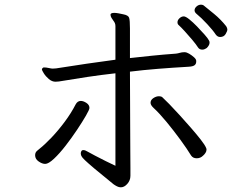

<svg xmlns="http://www.w3.org/2000/svg" viewBox="-20 -774 1040 820"><path d="M920 -616Q909 -616 901 -627Q890 -644 865 -671Q840 -698 817 -717Q811 -723 811 -730Q811 -739 819.5 -746.5Q828 -754 838 -754Q847 -754 852 -749Q866 -738 894.5 -714.5Q923 -691 946 -662Q951 -654 951 -648Q951 -641 943.5 -628.5Q936 -616 920 -616ZM473 -461Q411 -454 354 -445.5Q297 -437 244 -428Q238 -427 231.5 -426Q225 -425 217 -425Q202 -425 188.5 -436.5Q175 -448 167 -461Q159 -474 159 -477Q159 -482 164 -485Q165 -486 169 -486Q177 -486 188.5 -483.5Q200 -481 205 -481Q207 -481 213 -481.5Q219 -482 220 -482Q290 -493 351 -502Q412 -511 473 -519V-662Q473 -670 470.5 -675.5Q468 -681 464 -686Q460 -691 456 -698Q452 -705 452 -711V-712Q453 -719 468 -719Q476 -719 486.5 -717Q497 -715 506 -713Q528 -709 531.5 -698Q535 -687 535 -652V-526Q580 -531 628.5 -536Q677 -541 732 -545Q740 -546 748.5 -548.5Q757 -551 766 -551H769Q777 -551 788 -544.5Q799 -538 808.5 -529.5Q818 -521 818 -514V-511Q818 -501 811 -495.5Q804 -490 786 -489Q716 -485 654 -480Q592 -475 535 -468Q535 -414 535.5 -354.5Q536 -295 536 -238Q536 -181 536.5 -134Q537 -87 537 -57.5Q537 -28 537 -23Q537 -4 524 11Q511 26 496 26Q488 26 480 22Q472 18 465 13Q413 -29 384 -53.5Q355 -78 342.5 -90Q330 -102 327.5 -108Q325 -114 325 -119Q325 -124 327.5 -128.5Q330 -133 336 -133Q344 -133 355 -126Q364 -121 385.5 -109.5Q407 -98 431.5 -86Q456 -74 473 -66ZM863 -569Q860 -567 855 -564.5Q850 -562 844 -562Q832 -562 826 -571Q817 -585 801 -604Q785 -623 769 -640.5Q753 -658 743 -667Q738 -671 738 -679Q738 -688 746.5 -696Q755 -704 765 -704Q773 -704 788.5 -691.5Q804 -679 821.5 -661Q839 -643 853.5 -626.5Q868 -610 872 -602Q875 -598 875 -592Q875 -581 863 -569ZM847 -109Q836 -98 820 -98Q804 -98 796 -110Q779 -138 750.5 -177Q722 -216 691.5 -253Q661 -290 636 -313Q623 -325 623 -335Q623 -347 635 -355Q647 -363 659 -363Q668 -363 673 -359Q683 -350 703 -329.5Q723 -309 747.5 -282Q772 -255 796 -227.5Q820 -200 837.5 -177.5Q855 -155 860 -143Q861 -141 861.5 -139Q862 -137 862 -135Q862 -128 857.5 -121Q853 -114 847 -109ZM173 -74Q160 -74 145 -84.5Q130 -95 130 -111Q130 -123 138.5 -130Q147 -137 148 -138Q171 -156 200 -186.5Q229 -217 256.5 -254Q284 -291 303 -328Q311 -343 325 -343Q336 -343 349 -334.5Q362 -326 362 -313Q362 -306 347 -280Q332 -254 309 -219.5Q286 -185 260 -151.5Q234 -118 210.5 -96Q187 -74 173 -74Z"/></svg>

Font: Klee One SemiBold
Style: Regular
Weight: 600
Designer: Fontworks Inc.
Foundry: Fontworks Inc.
Version: Version 1.00;January 12, 2022;FontCreator 13.0.0.2683 64-bit